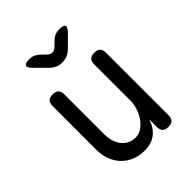

<svg xmlns="http://www.w3.org/2000/svg" viewBox="-221 -909 1043 1043"><g transform="rotate(-45 300.0 -387.5)"><path d="M415 -234V-515Q415 -538 426 -549Q437 -560 460 -560Q483 -560 494 -549Q505 -538 505 -515V-35Q505 -12 494 -1Q483 10 460 10Q437 10 426 -1Q415 -12 415 -35V-94Q401 -46 367 -18Q333 10 278 10Q238 10 204.5 -3.5Q171 -17 146.5 -42Q122 -67 108.5 -102Q95 -137 95 -180V-515Q95 -538 106 -549Q117 -560 140 -560Q163 -560 174 -549Q185 -538 185 -515V-206Q185 -180 192 -156.5Q199 -133 212.5 -115Q226 -97 246 -86Q266 -75 293 -75Q320 -75 342.5 -91Q365 -107 381 -130.5Q397 -154 406 -182Q415 -210 415 -234ZM186 -785Q203 -785 217 -779Q231 -773 243 -762L271 -735Q285 -721 300 -721Q315 -721 329 -735L356 -761Q368 -773 382.5 -779Q397 -785 414 -785Q448 -785 453 -773Q458 -761 434 -737L372 -675Q357 -660 339 -652.5Q321 -645 300 -645Q279 -645 261.5 -652.5Q244 -660 229 -675L166 -738Q143 -761 148 -773Q153 -785 186 -785Z"/></g></svg>

Font: Maple Mono Normal
Style: Regular
Weight: 400
Monospace: yes
Designer: subframe7536
Version: Version 7.000